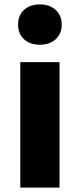

<svg xmlns="http://www.w3.org/2000/svg" viewBox="-20 -851 361 871"><path d="M72 0V-569H250V0ZM161 -648Q116 -648 89 -673Q62 -698 62 -740Q62 -781 89 -806Q116 -831 161 -831Q205 -831 232.5 -806Q260 -781 260 -740Q260 -698 232.5 -673Q205 -648 161 -648Z"/></svg>

Font: Source Han Sans SC Heavy
Style: Regular
Weight: 900
Designer: Ryoko NISHIZUKA Ë•øÂ°öÊ∂ºÂ≠ê (kana, bopomofo & ideographs); Paul D. Hunt (Latin, Greek & Cyrillic); Sandoll Communicatio
Foundry: Adobe
Version: Version 2.004;hotconv 1.0.118;makeotfexe 2.5.65603